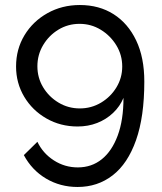

<svg xmlns="http://www.w3.org/2000/svg" viewBox="-20 -735 646 765"><path d="M289 -231Q331 -231 367 -245Q403 -259 430.5 -285Q458 -311 472 -345Q472 -257 449 -195Q426 -133 385.5 -100.5Q345 -68 290 -68Q238 -68 194.5 -96Q151 -124 129 -170L75 -117Q107 -57 163.5 -23.5Q220 10 289 10Q369 10 429 -36.5Q489 -83 522 -176.5Q555 -270 555 -410Q555 -506 522.5 -574Q490 -642 432.5 -678.5Q375 -715 298 -715Q227 -715 169 -682.5Q111 -650 77.5 -594.5Q44 -539 44 -470Q44 -404 76.5 -349.5Q109 -295 165 -263Q221 -231 289 -231ZM467 -470Q467 -425 444 -387Q421 -349 382.5 -326Q344 -303 298 -303Q252 -303 213.5 -326Q175 -349 152 -387Q129 -425 129 -471Q129 -517 152 -555.5Q175 -594 213 -617Q251 -640 297 -640Q343 -640 381.5 -616.5Q420 -593 443.5 -554.5Q467 -516 467 -470Z"/></svg>

Font: YasnoRaleway Medium
Style: Regular
Weight: 500
Designer: Matt McInerney, Pablo Impallari, Rodrigo Fuenzalida
Foundry: Matt McInerney, Pablo Impallari, Rodrigo Fuenzalida
Version: Version 4.026